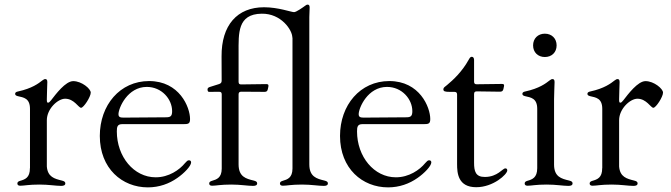

<svg xmlns="http://www.w3.org/2000/svg" viewBox="-20 -794 2885 826"><path d="M67.5 5C84.5 5 102.6 0 149.9 0C189.6 0 220.2 5.7 243.3 5.7C253.9 5.7 261 2.8 261 -5C261 -11.7 256.7 -14.6 245.4 -17.4C215.2 -24.9 185 -32.3 181.5 -77.8V-277C181.5 -325.3 228.3 -369.3 260.3 -369.3C299.4 -369.3 317.5 -330.3 328.8 -330.3C339.8 -330.3 370.4 -377.1 370.4 -395.6C370.4 -412.3 331.3 -445 295.1 -445C261.7 -445 219.8 -388.5 199.9 -362.9C194.2 -355.5 190.7 -352.3 186.4 -352.3C181.5 -352.3 181.5 -358.7 181.5 -367.5C181.5 -397.7 183.6 -422.9 183.6 -441.1C183.6 -451.3 180 -453.8 174.4 -453.8C170.8 -453.8 167.3 -451.7 161.9 -447.8C145.6 -435 117.9 -413.7 57.9 -400.6C49.7 -399.1 45.1 -396 45.1 -390.3C45.1 -384.6 49.7 -382.1 56.8 -380.3C81.3 -374.6 109 -371.8 109 -325.6V-70.7H108.7C109 -29.1 87.4 -22 66.4 -16C59.3 -13.8 54.7 -11 54.7 -4.6C54.7 2.5 60 5 67.5 5Z M616.1 12.1C664.8 12.1 707.7 -3.6 742.9 -28.4C771.7 -48.3 802.2 -79.5 802.2 -95.5C802.2 -101.2 798.3 -104.4 793 -104.4C786.6 -104.4 783.4 -100.5 775.9 -92.3C751.8 -62.9 706 -31.2 649.9 -31.2C555.4 -31.2 482.6 -120.4 482.6 -228.7C482.6 -248.2 485.1 -259.9 505.3 -259.9H764.2C789.1 -259.9 797.6 -259.9 797.6 -282C797.6 -332.7 752.1 -445.3 621.4 -445.3C496.1 -445.3 409.4 -342 409.4 -209.2C409.4 -68.5 506 12.1 616.1 12.1ZM489.7 -302.9C490.1 -330.3 528.8 -420.1 611.5 -420.1C675.8 -420.1 720.5 -367.5 720.5 -315.7C720.5 -294.4 713.4 -289.8 696 -289.4C543.3 -288.4 513.1 -288 511.4 -288C496.4 -288 489.7 -290.8 489.7 -302.9Z M1197.1 5C1214.1 5 1232.2 0 1279.5 0C1319.2 0 1349.8 5.7 1372.9 5.7C1383.5 5.7 1390.6 2.8 1390.6 -5C1390.6 -11.7 1386.4 -14.6 1375 -17.4C1342.7 -25.2 1310.7 -33.4 1310.7 -87V-720.5C1311.4 -736.5 1312.1 -750.4 1312.1 -761.4C1312.1 -771.7 1308.6 -774.1 1303.3 -774.1C1299.4 -774.1 1296.2 -772 1291.2 -768.1C1284.4 -763.1 1254.3 -741.5 1245 -741.8C1232.6 -741.8 1177.6 -762.8 1116.1 -762.8C1000.4 -762.8 932.2 -685.7 933.2 -551.1L933.6 -447.4C933.6 -439.3 930.8 -435.4 922.9 -432.5L881.4 -419.4C873.6 -416.5 871.8 -412.6 873.2 -404.8L873.6 -404.1C874.6 -399.5 876.8 -398.8 880.7 -398.8L922.6 -399.1C930.8 -399.1 933.6 -396.3 933.9 -388.1V-68.5C933.6 -28.8 912.3 -22 891.7 -16C884.6 -13.8 880 -11 880 -4.6C880 2.5 885.3 5 892.8 5C909.8 5 927.9 0 975.1 0C1014.9 0 1045.5 5.7 1068.5 5.7C1079.2 5.7 1086.3 2.8 1086.3 -5C1086.3 -11.7 1082 -14.6 1070.7 -17.4C1038.4 -25.2 1006.4 -33.4 1006.4 -87V-388.1C1006.7 -396.3 1009.6 -399.1 1017.8 -399.5L1118.6 -398.8C1126.8 -399.1 1130.3 -402 1132.1 -409.8L1134.6 -421.5C1136 -429.3 1133.9 -432.2 1125.7 -432.2L1017.8 -430.8C1009.6 -430.8 1006.7 -433.6 1006.4 -441.8V-567.5C1006.4 -650.6 1001.1 -733.7 1105.8 -735.1C1189.6 -736.5 1238.3 -664.4 1237.6 -632.1L1238.3 -632.8V-68.5C1237.9 -28.8 1216.6 -22 1196 -16C1188.9 -13.8 1184.3 -11 1184.3 -4.6C1184.3 2.5 1189.6 5 1197.1 5Z M1649.5 12.1C1698.2 12.1 1741.1 -3.6 1776.3 -28.4C1805 -48.3 1835.6 -79.5 1835.6 -95.5C1835.6 -101.2 1831.7 -104.4 1826.3 -104.4C1820 -104.4 1816.8 -100.5 1809.3 -92.3C1785.2 -62.9 1739.3 -31.2 1683.2 -31.2C1588.8 -31.2 1516 -120.4 1516 -228.7C1516 -248.2 1518.5 -259.9 1538.7 -259.9H1797.6C1822.4 -259.9 1831 -259.9 1831 -282C1831 -332.7 1785.5 -445.3 1654.8 -445.3C1529.5 -445.3 1442.8 -342 1442.8 -209.2C1442.8 -68.5 1539.4 12.1 1649.5 12.1ZM1523.1 -302.9C1523.4 -330.3 1562.1 -420.1 1644.9 -420.1C1709.2 -420.1 1753.9 -367.5 1753.9 -315.7C1753.9 -294.4 1746.8 -289.8 1729.4 -289.4C1576.7 -288.4 1546.5 -288 1544.7 -288C1529.8 -288 1523.1 -290.8 1523.1 -302.9Z M2028.8 11.4C2102.6 11.4 2162.3 -44.4 2162.3 -60.7C2162.3 -66.4 2159.8 -69.6 2153.8 -69.6C2142 -69.6 2120.7 -33 2066.4 -32.7C2025.9 -32.3 2019.5 -57.2 2019.5 -93.8V-389.6C2019.9 -397.7 2022.7 -400.6 2030.9 -400.9L2131.7 -399.5C2139.9 -399.9 2143.5 -402.7 2145.6 -410.5L2148.1 -422.2C2149.9 -430 2147.7 -432.9 2139.6 -432.9L2030.9 -431.5C2022.7 -431.5 2019.9 -434.3 2019.5 -442.5V-536.2C2019.5 -544.7 2015.6 -549.7 2009.6 -549.7C2003.2 -549.7 2000.4 -544 1996.1 -536.6C1967.7 -485.1 1929.3 -449.9 1903.4 -428.3C1893.8 -420.5 1887.4 -417.3 1887.4 -409.8C1887.4 -400.9 1894.5 -398.8 1914.4 -398.8H1935C1943.2 -398.4 1946 -395.6 1946.4 -387.4V-88.1C1946.4 -49.4 1950.3 11.4 2028.8 11.4Z M2250 5C2267 5 2284.8 0 2332 0C2372.2 0 2402.7 5.7 2425.4 5.7C2436.4 5.7 2443.2 2.8 2443.2 -5C2443.2 -11.7 2439.3 -14.6 2427.9 -17.4C2395.6 -25.2 2364 -33 2363.6 -85.2V-367.5C2363.6 -397.7 2365.8 -422.9 2365.8 -441.1C2365.8 -451.3 2362.2 -453.8 2356.5 -453.8C2353 -453.8 2349.4 -451.7 2344.1 -447.8C2327.8 -435 2300.1 -413.7 2240.1 -400.6C2231.9 -399.1 2227.3 -396 2227.3 -390.3C2227.3 -384.6 2231.9 -382.1 2239 -380.3C2263.5 -374.6 2291.2 -371.8 2291.2 -325.6V-70.7C2291.2 -29.1 2269.5 -22 2248.6 -16C2241.5 -13.8 2237.2 -11 2237.2 -4.6C2237.2 2.5 2242.5 5 2250 5ZM2273.4 -598.7C2273.4 -568.9 2294.4 -548.7 2323.9 -548.7C2353.7 -548.7 2374.6 -568.9 2374.6 -598.7C2374.6 -628.6 2353.7 -649.1 2323.9 -649.1C2294.4 -649.1 2273.4 -628.6 2273.4 -598.7Z M2529.5 5C2546.5 5 2564.6 0 2611.9 0C2651.6 0 2682.2 5.7 2705.3 5.7C2715.9 5.7 2723 2.8 2723 -5C2723 -11.7 2718.8 -14.6 2707.4 -17.4C2677.2 -24.9 2647 -32.3 2643.5 -77.8V-277C2643.5 -325.3 2690.3 -369.3 2722.3 -369.3C2761.4 -369.3 2779.5 -330.3 2790.8 -330.3C2801.8 -330.3 2832.4 -377.1 2832.4 -395.6C2832.4 -412.3 2793.3 -445 2757.1 -445C2723.7 -445 2681.8 -388.5 2661.9 -362.9C2656.2 -355.5 2652.7 -352.3 2648.4 -352.3C2643.5 -352.3 2643.5 -358.7 2643.5 -367.5C2643.5 -397.7 2645.6 -422.9 2645.6 -441.1C2645.6 -451.3 2642 -453.8 2636.4 -453.8C2632.8 -453.8 2629.3 -451.7 2623.9 -447.8C2607.6 -435 2579.9 -413.7 2519.9 -400.6C2511.7 -399.1 2507.1 -396 2507.1 -390.3C2507.1 -384.6 2511.7 -382.1 2518.8 -380.3C2543.3 -374.6 2571 -371.8 2571 -325.6V-70.7H2570.7C2571 -29.1 2549.4 -22 2528.4 -16C2521.3 -13.8 2516.7 -11 2516.7 -4.6C2516.7 2.5 2522 5 2529.5 5Z"/></svg>

Font: Margiela Serif
Style: Regular
Weight: 400
Designer: Andreas Faust, Stefan Endress
Version: Version 1.002;FEAKit 1.0